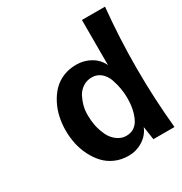

<svg xmlns="http://www.w3.org/2000/svg" viewBox="-145 -702 777 819"><g transform="rotate(-30 243.5 -292.0)"><path d="M210.9 -313.5Q190.4 -272 190.4 -235.4Q190.4 -198.7 196 -173.3Q201.7 -147.9 213.1 -124Q224.6 -100.1 245.4 -85Q266.1 -69.8 288.8 -69.8Q311.5 -69.8 326.4 -79.3Q341.3 -88.9 349.9 -103.3Q358.4 -117.7 364 -136.7Q369.6 -155.8 371.6 -172.9Q373.5 -189.9 373.5 -210.4Q373.5 -231 369.6 -254.6Q365.7 -278.3 356.9 -303.5Q348.1 -328.6 329.6 -344.2Q311 -359.9 285.6 -359.9Q260.3 -359.9 241 -346.9Q221.7 -334 210.9 -313.5ZM485.8 0H381.8L372.1 -65.4Q357.9 -30.8 325.9 -11Q293.9 8.8 257.1 8.8Q220.2 8.8 190.4 -4.4Q160.6 -17.6 139.9 -40Q119.1 -62.5 104.5 -91.8Q89.8 -121.1 83 -153.1Q76.2 -185.1 76.2 -218.3Q76.2 -251.5 83 -283.2Q89.8 -314.9 104.5 -343.5Q119.1 -372.1 139.6 -393.6Q185.5 -439.9 255.9 -439.9Q293.5 -439.9 325.2 -421.6Q356.9 -403.3 372.1 -370.6V-592.8H485.8Q471.2 -444.8 471.2 -296.4Q471.2 -147.9 485.8 0Z"/></g></svg>

Font: Rachana
Style: Bold
Weight: 700
Designer: Hussain KH
Foundry: Hussain KH, Rajeesh K Nambiar, Santhosh Thottingal, Swathanthra Malayalam Computing (http://smc.org.in)
Version: Version 7.0.0+20221109